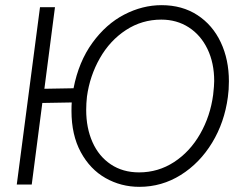

<svg xmlns="http://www.w3.org/2000/svg" viewBox="-20 -714 967 744"><path d="M193 -686 152 -370 265 -372Q285 -475 338 -548Q391 -621 461.5 -657.5Q532 -694 606 -694Q686 -694 745 -655.5Q804 -617 835.5 -550Q867 -483 867 -399Q867 -366 863 -338Q850 -240 802 -161Q754 -82 680.5 -36Q607 10 520 10Q449 10 389 -24Q329 -58 293 -124.5Q257 -191 257 -284Q257 -306 258 -317L144 -315L103 1H45L135 -686ZM810 -400Q810 -470 784 -524Q758 -578 711.5 -608Q665 -638 605 -638Q530 -638 468 -597.5Q406 -557 367 -488.5Q328 -420 317 -340Q314 -313 314 -288Q314 -218 338.5 -163Q363 -108 409.5 -77Q456 -46 519 -46Q593 -46 654.5 -86Q716 -126 755.5 -195Q795 -264 806 -347Q810 -383 810 -400Z"/></svg>

Font: Bellota
Style: Italic
Weight: 400
Italic angle: -7.5°
Designer: Kemie Guaida
Foundry: Kemie Guaida
Version: Version 4.001